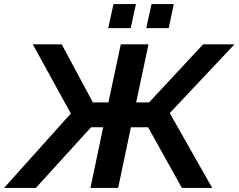

<svg xmlns="http://www.w3.org/2000/svg" viewBox="-65 -929 1179 949"><path d="M-45 0 285 -368 97 -710H240L394 -423H471L532 -710H669L608 -423H672L939 -710H1094L774 -370L984 0H834L667 -300H582L519 0H382L445 -300H385L112 0ZM470 -790 496 -909H607L581 -790ZM658 -790 684 -909H794L769 -790Z"/></svg>

Font: Raleway
Style: Bold Italic
Weight: 700
Italic angle: -12°
Designer: Matt McInerney, Pablo Impallari, Rodrigo Fuenzalida
Foundry: Matt McInerney, Pablo Impallari, Rodrigo Fuenzalida
Version: Version 4.101;RELEASE